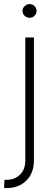

<svg xmlns="http://www.w3.org/2000/svg" viewBox="-34 -732 281 956"><path d="M92 -545.5H134.9V66.4Q134.9 129.6 97.1 167.1Q59.3 204.5 -0.4 204.5Q-3.2 204.5 -6.4 204.4Q-9.6 204.2 -13.8 203.5L-11.7 163.4H-1.1Q39.1 163.4 65.5 137.6Q92 111.9 92 66.4ZM113.3 -643.5Q99.1 -643.5 88.6 -653.4Q78.1 -663.4 78.1 -677.6Q78.1 -691.4 88.6 -701.5Q99.1 -711.6 113.3 -711.6Q127.8 -711.6 138 -701.5Q148.1 -691.4 148.1 -677.6Q148.1 -663.4 138 -653.4Q127.8 -643.5 113.3 -643.5Z"/></svg>

Font: Inter UI Extra Light
Style: Regular
Weight: 200
Designer: Rasmus Andersson
Foundry: rsms
Version: 3.2;8d6f07862